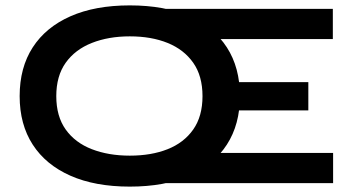

<svg xmlns="http://www.w3.org/2000/svg" viewBox="-20 -680 1317 713"><path d="M1217 -112V0H543L765 -112ZM1125 -375V-270H844V-375ZM1216 -647V-535H721L543 -647ZM462 13Q333 13 241.5 -27.5Q150 -68 101.5 -143Q53 -218 53 -323Q53 -429 101.5 -504Q150 -579 241.5 -619.5Q333 -660 462 -660Q592 -660 683 -619.5Q774 -579 822.5 -504Q871 -429 871 -323Q871 -218 822.5 -143Q774 -68 683 -27.5Q592 13 462 13ZM462 -102Q542 -102 602.5 -126Q663 -150 697.5 -199Q732 -248 732 -323Q732 -398 697.5 -447Q663 -496 602.5 -520.5Q542 -545 462 -545Q383 -545 321 -520.5Q259 -496 224 -447Q189 -398 189 -323Q189 -248 224 -199Q259 -150 321 -126Q383 -102 462 -102Z"/></svg>

Font: Syne
Style: Bold
Weight: 700
Designer: Lucas Descroix
Foundry: Bonjour Monde
Version: Version 2.200